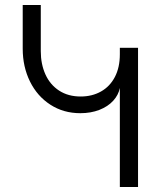

<svg xmlns="http://www.w3.org/2000/svg" viewBox="-20 -745 640 765"><path d="M301.5 -360.5Q347 -360.5 382.5 -380.5Q418 -400.5 437.8 -438.5Q457.5 -476.5 457.5 -528.5V-554.5H530V0H457.5V-394.5Q452 -366.5 431 -343.5Q410 -320.5 376 -307.2Q342 -294 300 -294Q233 -294 180.8 -327.8Q128.5 -361.5 99.5 -420.2Q70.5 -479 70.5 -551V-725H142.5V-541Q142.5 -489.5 161 -448.5Q179.5 -407.5 215.5 -384Q251.5 -360.5 301.5 -360.5Z"/></svg>

Font: JuliaMono Light
Style: Regular
Weight: 300
Monospace: yes
Designer: cormullion
Foundry: corm
Version: Version 0.054; ttfautohint (v1.8.4)